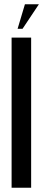

<svg xmlns="http://www.w3.org/2000/svg" viewBox="-20 -874 201 894"><path d="M34 -699H125V0H34ZM62 -740 96 -854H161L85 -740Z"/></svg>

Font: Moniqa ExtBd Cond Paragraph
Style: Regular
Weight: 800
Width: 3
Designer: Rajesh Rajput
Foundry: Rajesh Rajput
Version: Version 1.000